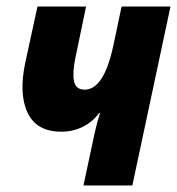

<svg xmlns="http://www.w3.org/2000/svg" viewBox="-20 -569 543 589"><path d="M236 0 270 -159Q277 -192 287 -222H284Q264 -195 234 -180Q204 -165 168 -165Q92 -165 64.5 -223.5Q37 -282 58 -379L95 -549H244L211 -390Q202 -346 207 -320Q212 -294 240 -294Q298 -294 327 -426L353 -549H503L386 0Z"/></svg>

Font: Noto Sans Condensed ExtraBold
Style: Italic
Weight: 800
Width: 3
Italic angle: -12°
Designer: Monotype Design Team
Foundry: Monotype Imaging Inc.
Version: Version 2.013; ttfautohint (v1.8.4.7-5d5b)